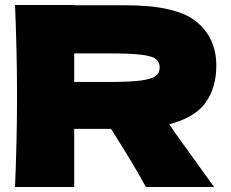

<svg xmlns="http://www.w3.org/2000/svg" viewBox="-20 -746 923 766"><path d="M655 -250Q667 -234 672 -225L834 0H562Q518 -82 423 -232H276V0H40Q48 -194 48 -363Q48 -532 40 -726H276V-725H481Q683 -725 763 -660Q843 -595 843 -484Q843 -397 800.5 -337Q758 -277 655 -250ZM276 -533V-419H411Q496 -419 539.5 -424.5Q583 -430 600 -442Q617 -454 617 -477Q617 -499 601 -511Q585 -523 541 -528Q497 -533 411 -533Z"/></svg>

Font: Dela Gothic One
Style: Regular
Weight: 400
Designer: aratakana
Foundry: aratakana
Version: Version 1.004